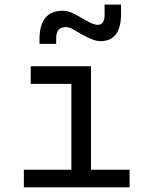

<svg xmlns="http://www.w3.org/2000/svg" viewBox="-20 -801 626 821"><path d="M82 0V-75.2H285.2V-442.4H111.3V-517.6H369.1V-75.2H534.2V0ZM148.9 -613.3V-632.8Q148.9 -754.9 247.6 -754.9Q268.1 -754.9 286.4 -746.6Q304.7 -738.3 324.2 -727.1Q349.1 -711.9 367.4 -703.4Q385.7 -694.8 397.9 -694.8Q427.2 -694.8 427.2 -737.3V-781.2H497.6V-742.2Q497.6 -625 409.7 -625Q394 -625 373 -633.1Q352.1 -641.1 326.2 -655.8Q309.6 -665.5 293.5 -675.3Q276.9 -685.1 261.2 -685.1Q220.2 -685.1 220.2 -637.7V-613.3Z"/></svg>

Font: CaskaydiaMono NF SemiLight
Style: Regular
Weight: 350
Designer: Aaron Bell
Foundry: Saja Typeworks
Version: Version 2111.001; ttfautohint (v1.8.4);Nerd Fonts 3.1.1